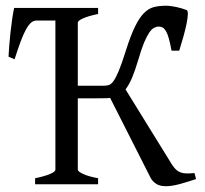

<svg xmlns="http://www.w3.org/2000/svg" viewBox="-20 -643 714 670"><path d="M664.1 -18.1Q631.8 -7.3 605.2 -0.2Q578.6 6.8 559.6 6.8Q538.1 6.8 525.9 -1Q513.7 -8.8 506.8 -20L364.3 -301.3Q360.4 -300.8 356.4 -300.5Q352.5 -300.3 348.1 -300.3Q338.4 -300.3 325 -300Q311.5 -299.8 297.9 -299.8H251.5V-50.8Q251.5 -44.9 269 -36.4Q286.6 -27.8 322.3 -21V0H102.5V-21Q135.7 -27.8 154.5 -35.9Q173.3 -43.9 173.3 -50.8V-571.3H106.9Q97.7 -571.3 89.1 -564.5Q80.6 -557.6 71.5 -541.7Q62.5 -525.9 52.7 -500Q43 -474.1 30.8 -436L9.8 -445.3Q10.3 -459.5 12.2 -483.2Q14.2 -506.8 16.8 -531.7Q19.5 -556.6 22.9 -579.6Q26.4 -602.5 29.3 -615.2H322.3V-594.2Q289.1 -587.4 270.3 -579.1Q251.5 -570.8 251.5 -564V-343.8H339.8Q350.6 -343.8 358.9 -345.9Q367.2 -348.1 375.7 -359.6Q384.3 -371.1 394.5 -395.8Q404.8 -420.4 418.9 -465.3Q435.5 -518.1 450.7 -549.3Q465.8 -580.6 481.9 -596.9Q498 -613.3 516.6 -618.2Q535.2 -623 559.6 -623Q566.9 -623 575.9 -621.8Q585 -620.6 594.7 -618.7Q604.5 -616.7 614 -613.8Q623.5 -610.8 631.3 -607.9Q635.7 -606 635.5 -593.5Q635.3 -581.1 631.3 -561.5Q627.4 -542 620.6 -517.3Q613.8 -492.7 605.5 -466.3H578.6Q573.7 -492.7 569.1 -509Q564.5 -525.4 559.1 -534.4Q553.7 -543.5 547.6 -546.9Q541.5 -550.3 534.2 -550.3Q525.9 -550.3 517.6 -545.9Q509.3 -541.5 500.7 -529.1Q492.2 -516.6 482.9 -494.6Q473.6 -472.7 463.4 -437Q452.1 -398.9 441.4 -373Q430.7 -347.2 418 -331.1L580.6 -67.9Q587.9 -57.1 594.7 -50.8Q601.6 -44.4 610.4 -41.3Q619.1 -38.1 630.6 -37.8Q642.1 -37.6 658.7 -39.1Z"/></svg>

Font: Noto Serif Devanagari
Style: Regular
Weight: 400
Designer: Monotype Design Team
Foundry: Monotype Imaging Inc.
Version: Version 1.01